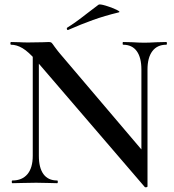

<svg xmlns="http://www.w3.org/2000/svg" viewBox="-20 -811 772 850"><path d="M125 -602 152 -600V-121Q152 -68 172.5 -40Q193 -12 233 -12Q236 -12 236 -6Q236 0 233 0Q207 0 193 -1L140 -2L81 -1Q65 0 35 0Q32 0 32 -6Q32 -12 35 -12Q78 -12 101.5 -40Q125 -68 125 -121ZM621 17 140 -543Q106 -582 80 -597.5Q54 -613 29 -613Q26 -613 26 -619Q26 -625 29 -625L69 -624Q81 -623 105 -623L169 -624Q181 -625 197 -625Q205 -625 209 -621Q213 -617 221 -605Q238 -582 246 -573L625 -127L633 14Q633 17 628 18Q623 19 621 17ZM633 14 606 -16V-503Q606 -556 585.5 -584.5Q565 -613 525 -613Q523 -613 523 -619Q523 -625 525 -625L566 -624Q598 -622 619 -622Q638 -622 674 -624L716 -625Q719 -625 719 -619Q719 -613 716 -613Q676 -613 654.5 -584.5Q633 -556 633 -503ZM281 -678Q277 -678 276 -682.5Q275 -687 278 -689Q310 -708 366 -752Q412 -787 416 -790Q421 -794 448 -786Q475 -778 495.5 -768Q516 -758 505 -756Q443 -741 391.5 -722.5Q340 -704 283 -679Z"/></svg>

Font: Cormorant Garamond SemiBold
Style: Regular
Weight: 600
Designer: Christian Thalmann (Catharsis Fonts)
Foundry: Catharsis Fonts
Version: Version 4.000